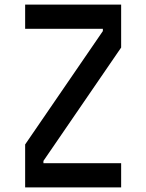

<svg xmlns="http://www.w3.org/2000/svg" viewBox="-20 -820 640 840"><path d="M90 0V-188L430 -684V-694H90V-800H510V-612L170 -116V-106H510V0Z"/></svg>

Font: Martian Mono Condensed
Style: Regular
Weight: 400
Width: 3
Designer: Roman Shamin
Foundry: Evil Martians
Version: Version 1.000